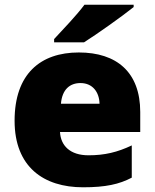

<svg xmlns="http://www.w3.org/2000/svg" viewBox="-20 -786 658 816"><path d="M548 -756V-766H339C306 -721 244 -657 210 -620V-606H337C391 -640 501 -718 548 -756ZM315 -563C152 -563 42 -472 42 -273C42 -76 166 10 333 10C429 10 487 -3 540 -31V-168C479 -139 425 -126 356 -126C278 -126 238 -167 235 -225H576V-310C576 -479 476 -563 315 -563ZM322 -433C374 -433 402 -394 403 -345H239C244 -406 277 -433 322 -433Z"/></svg>

Font: Noto Sans Lao UI Blk
Style: Regular
Weight: 900
Designer: Monotype Design Team
Foundry: Monotype Imaging Inc.
Version: Version 2.000